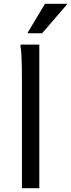

<svg xmlns="http://www.w3.org/2000/svg" viewBox="-20 -996 374 1016"><path d="M96 0V-588Q96 -608 95.5 -640Q95 -672 93.5 -703Q92 -734 88 -752L90 -760H188V0ZM127 -820V-824L218 -976H334V-972L203 -820Z"/></svg>

Font: Kufam
Style: Regular
Weight: 400
Designer: Wael Morcos, Artur Schmal
Foundry: Original Type
Version: Version 1.301; ttfautohint (v1.8.3)